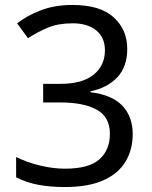

<svg xmlns="http://www.w3.org/2000/svg" viewBox="-20 -744 612 774"><path d="M493 -547Q493 -475 453 -432.5Q413 -390 345 -376V-372Q431 -362 473 -318Q515 -274 515 -203Q515 -141 486 -92.5Q457 -44 396.5 -17Q336 10 241 10Q185 10 137 1.5Q89 -7 45 -29V-111Q90 -89 142 -76.5Q194 -64 242 -64Q338 -64 380.5 -101.5Q423 -139 423 -205Q423 -272 370.5 -301.5Q318 -331 223 -331H154V-406H224Q312 -406 357.5 -443Q403 -480 403 -541Q403 -593 368 -621.5Q333 -650 273 -650Q215 -650 174 -633Q133 -616 93 -590L49 -650Q87 -680 143.5 -702Q200 -724 272 -724Q384 -724 438.5 -674Q493 -624 493 -547Z"/></svg>

Font: Noto IKEA Simplified Chinese
Style: Regular
Weight: 400
Designer: Monotype Design Team
Foundry: Monotype Imaging Inc.
Version: Version 1.100